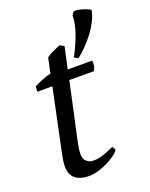

<svg xmlns="http://www.w3.org/2000/svg" viewBox="-143 -827 715 915"><g transform="rotate(-20 214.5 -369.5)"><path d="M54 -476Q74 -487 96.5 -496Q119 -505 141 -510L157 -586Q171 -597 189.5 -605.5Q208 -614 228 -622L249 -610L225 -500H349Q351 -488 349 -475Q347 -462 339 -450H215L152 -160Q148 -141 146 -126.5Q144 -112 144 -100Q144 -74 159 -62Q174 -50 192 -50Q217 -50 245.5 -59.5Q274 -69 298 -81L309 -63Q300 -50 282 -37Q264 -24 241.5 -13Q219 -2 194.5 5Q170 12 148 12Q104 12 79 -8Q54 -28 54 -70Q54 -84 56.5 -101Q59 -118 63 -136L129 -450H53ZM272 -544Q298 -591 316.5 -642.5Q335 -694 335 -735L347 -751Q354 -752 365.5 -750.5Q377 -749 389 -745.5Q401 -742 412 -737.5Q423 -733 429 -728Q424 -700 409.5 -672Q395 -644 375 -618Q355 -592 333 -570Q311 -548 292 -533Z"/></g></svg>

Font: PTSerifItalic
Style: Italic
Weight: 400
Italic angle: -12°
Designer: A.Korolkova, O.Umpeleva, V.Yefimov
Foundry: ParaType Ltd
Version: Version 1.000W OFL